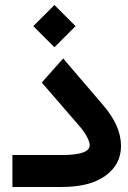

<svg xmlns="http://www.w3.org/2000/svg" viewBox="-20 -743 510 763"><path d="M112.3 -639.2 196.3 -723.1 280.3 -639.2 196.3 -555.2ZM226.6 0H48.8H29.3V-19.5V-107.4V-127H48.8H227.1Q336.4 -127 336.4 -166Q336.4 -178.7 325.4 -199.5Q314.5 -220.2 293.9 -244.1L157.2 -401.9L146 -414.6L157.2 -427.7L216.3 -494.1L231.4 -510.7L245.6 -493.7L391.1 -323.7Q460.9 -242.2 460.9 -163.1Q460.9 -89.4 399.2 -44.7Q337.4 0 226.6 0Z"/></svg>

Font: Shabnam WOL
Style: Bold-WOL
Weight: 700
Foundry: DejaVu fonts team - Redesigned by Saber Rastikerdar - Based on Vazir font
Version: Version 5.0.0